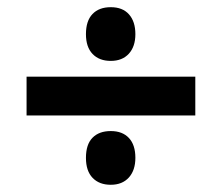

<svg xmlns="http://www.w3.org/2000/svg" viewBox="-20 -617 591 529"><path d="M53.2 -298.8V-405.8H518.1V-298.8ZM216.8 -182.1Q216.8 -219.2 234.9 -237.5Q252.9 -255.9 285.2 -255.9Q317.4 -255.9 335.2 -236.8Q353 -217.8 353 -182.1Q353 -147.9 335 -127.9Q316.9 -107.9 285.2 -107.9Q253.4 -107.9 235.1 -127Q216.8 -146 216.8 -182.1ZM216.8 -522.9Q216.8 -559.6 234.9 -578.4Q252.9 -597.2 285.2 -597.2Q317.9 -597.2 335.4 -577.4Q353 -557.6 353 -522.9Q353 -488.8 335 -469Q316.9 -449.2 285.2 -449.2Q253.4 -449.2 235.1 -468.3Q216.8 -487.3 216.8 -522.9Z"/></svg>

Font: Zoram GWebM
Style: Bold Italic
Weight: 700
Italic angle: -12°
Foundry: Ascender Corporation
Version: Version 1.000